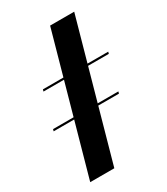

<svg xmlns="http://www.w3.org/2000/svg" viewBox="-161 -696 668 768"><g transform="rotate(-30 173.0 -311.5)"><path d="M43.5 -407.3 46 -416.1H347.6L345.2 -407.3ZM-0.8 -249.2 1.6 -258.1H303.2L300.8 -249.2ZM24.2 0 198.4 -622.6H309.7L135.5 0Z"/></g></svg>

Font: Playfair 144pt
Style: Bold Italic
Weight: 700
Italic angle: -15.6°
Designer: Claus Eggers Sørensen
Foundry: Claus Eggers Sørensen
Version: Version 2.203